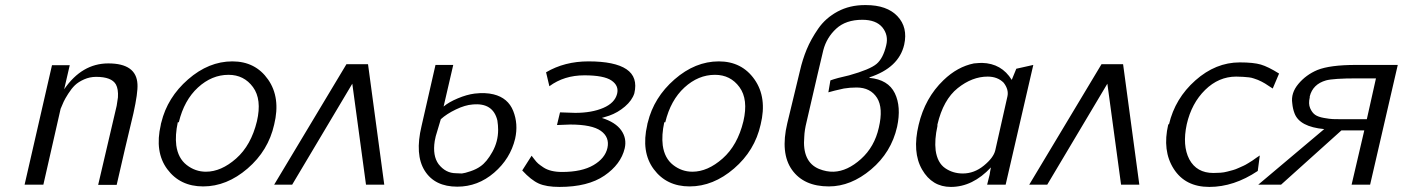

<svg xmlns="http://www.w3.org/2000/svg" viewBox="-20 -728 5531 757"><path d="M77 0 185 -471H255L233 -376Q303 -478 407 -478Q518 -478 522 -396Q524 -362 506 -281Q472 -140 440 1H367L440 -311Q444 -336 445 -344Q447 -377 437 -395Q420 -425 359 -425Q334 -425 311.5 -415Q289 -405 275.5 -392Q262 -379 249 -358.5Q236 -338 231 -327Q226 -316 219 -299L151 0Z M614 -236Q614 -239 616 -245Q640 -344 721.5 -415Q803 -486 896 -486Q987 -486 1037 -414.5Q1087 -343 1061 -237Q1038 -134 956 -63.5Q874 7 781 7Q690 7 639.5 -61Q589 -129 614 -236ZM685 -246H681Q670 -195 675 -155Q682 -104 716 -77.5Q750 -51 792 -51Q852 -51 911 -103Q970 -155 993 -250Q1013 -336 977.5 -384.5Q942 -433 881 -433Q815 -433 760.5 -383Q706 -333 685 -246Z M1495 0H1423L1369 -398L1132 0H1061L1346 -475H1431Z M1642 -231 1697 -472H1767L1729 -308Q1749 -325 1784.5 -340Q1820 -355 1851 -359Q1894 -364 1926 -356Q1983 -342 2003.5 -290.5Q2024 -239 2011 -181Q1992 -102 1928 -47Q1864 8 1783 8Q1694 8 1654.5 -55Q1615 -118 1642 -231ZM1718 -258 1698 -191Q1696 -184 1694 -172Q1685 -114 1709 -81Q1737 -45 1778 -45Q1782 -45 1789.5 -44.5Q1797 -44 1801 -44Q1812 -45 1835.5 -53Q1859 -61 1874 -72Q1899 -89 1921.5 -129.5Q1944 -170 1944 -216Q1944 -234 1941 -253Q1924 -324 1843 -316Q1814 -314 1777.5 -296.5Q1741 -279 1718 -258Z M2039 -56 2076 -114Q2077 -113 2086 -101Q2095 -89 2102 -83Q2109 -77 2122.5 -68Q2136 -59 2154.5 -54.5Q2173 -50 2196 -50Q2274 -50 2320 -77Q2366 -104 2375 -145Q2384 -187 2349 -212Q2314 -237 2228 -237Q2220 -237 2176 -235L2188 -285Q2242 -283 2248 -283Q2313 -283 2358.5 -302.5Q2404 -322 2413 -358Q2421 -390 2391 -410.5Q2361 -431 2284 -431Q2204 -431 2146 -388L2133 -443Q2206 -486 2300 -486Q2404 -486 2450 -455Q2496 -424 2481 -360Q2472 -332 2444 -308Q2416 -284 2382 -272L2353 -263Q2407 -246 2429.5 -214Q2452 -182 2443 -143Q2428 -80 2363 -35.5Q2298 9 2186 9Q2134 9 2104 -4.5Q2074 -18 2039 -56Z M2532 -236Q2532 -239 2534 -245Q2558 -344 2639.5 -415Q2721 -486 2814 -486Q2905 -486 2955 -414.5Q3005 -343 2979 -237Q2956 -134 2874 -63.5Q2792 7 2699 7Q2608 7 2557.5 -61Q2507 -129 2532 -236ZM2603 -246H2599Q2588 -195 2593 -155Q2600 -104 2634 -77.5Q2668 -51 2710 -51Q2770 -51 2829 -103Q2888 -155 2911 -250Q2931 -336 2895.5 -384.5Q2860 -433 2799 -433Q2733 -433 2678.5 -383Q2624 -333 2603 -246Z M3084 -242 3134 -449Q3144 -493 3160.5 -533Q3177 -573 3206 -615Q3235 -657 3282.5 -682.5Q3330 -708 3390 -708H3394Q3477 -708 3518.5 -664Q3560 -620 3545 -552Q3524 -461 3408 -423V-421Q3482 -414 3508 -360.5Q3534 -307 3517 -228Q3494 -127 3414.5 -60Q3335 7 3248 7Q3149 7 3102.5 -58.5Q3056 -124 3084 -242ZM3246 -364 3254 -411Q3278 -420 3328 -431Q3410 -454 3436 -476Q3462 -498 3474 -549Q3484 -589 3459 -620Q3434 -650 3380 -650Q3315 -650 3277 -615Q3239 -580 3226 -530L3204 -437L3160 -247Q3152 -215 3151 -189Q3142 -90 3209 -62Q3239 -50 3267 -51Q3321 -53 3374.5 -101Q3428 -149 3445 -225Q3463 -302 3438 -342Q3412 -383 3357 -383Q3331 -383 3307 -379Q3266 -370 3246 -364Z M3602 -236Q3627 -342 3700 -412Q3755 -465 3820 -478Q3842 -480 3852 -480Q3929 -478 3969 -413L3987 -457L4054 -472L3945 0H3872L3882 -40Q3882 -41 3884 -53L3887 -68Q3815 9 3729 9Q3655 9 3615.5 -59.5Q3576 -128 3602 -236ZM3676 -237V-231Q3664 -177 3669 -135Q3676 -86 3706.5 -65Q3737 -44 3776 -44Q3821 -44 3859 -75Q3897 -106 3904 -135L3952 -348Q3958 -375 3937 -402Q3913 -426 3874 -426Q3813 -426 3756 -380.5Q3699 -335 3676 -237Z M4472 0H4400L4346 -398L4109 0H4038L4323 -475H4408Z M4586 -237Q4587 -238 4587 -238H4589Q4613 -340 4693 -411Q4773 -482 4868 -482Q4922 -482 4951 -473.5Q4980 -465 5023 -438L4998 -379Q4993 -382 4982.5 -389Q4972 -396 4968 -398.5Q4964 -401 4954.5 -406Q4945 -411 4939.5 -413Q4934 -415 4924 -418.5Q4914 -422 4904.5 -423Q4895 -424 4882 -425Q4869 -426 4854 -426Q4785 -426 4731.5 -373.5Q4678 -321 4659 -238Q4641 -154 4669 -100Q4698 -46 4764 -46Q4778 -46 4792 -47Q4806 -48 4819 -51.5Q4832 -55 4841.5 -57.5Q4851 -60 4864 -66Q4877 -72 4883 -74.5Q4889 -77 4902 -85Q4915 -93 4918 -95Q4921 -97 4933.5 -106Q4946 -115 4947 -115L4939 -54Q4845 9 4748 9Q4653 9 4607.5 -62.5Q4562 -134 4586 -237Z M4941 0 5201 -219Q5104 -228 5084 -281Q5077 -299 5075 -321Q5069 -361 5099 -397Q5129 -433 5174 -452Q5224 -472 5326 -472H5491L5382 0H5309L5359 -214H5269L5031 0ZM5144 -348V-344Q5138 -319 5145.5 -301.5Q5153 -284 5165 -275.5Q5177 -267 5200 -263Q5223 -259 5234.5 -258.5Q5246 -258 5267 -258H5369L5405 -419H5331Q5237 -419 5208 -411Q5156 -396 5144 -348Z"/></svg>

Font: Coval
Style: ExtraLight Italic
Weight: 200
Foundry: Context Ltd
Version: Version 001.000